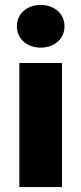

<svg xmlns="http://www.w3.org/2000/svg" viewBox="-20 -754 328 774"><path d="M58 0H230V-500H58ZM144 -562C200 -562 240 -598 240 -648C240 -698 200 -734 144 -734C88 -734 48 -698 48 -648C48 -598 88 -562 144 -562Z"/></svg>

Font: Giro Sans Black
Style: Regular
Weight: 900
Designer: Paul D. Hunt
Foundry: Adobe Systems Incorporated
Version: Version 1.000;PS 1.0;hotconv 1.0.88;makeotf.lib2.5.647800